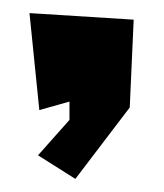

<svg xmlns="http://www.w3.org/2000/svg" viewBox="-20 -199 250 293"><path d="M25 -179 40 -31 86 -44V-16L38 38L95 74L178 -35L184 -169Z"/></svg>

Font: Super Mario
Style: Regular
Weight: 400
Version: Version 1.0